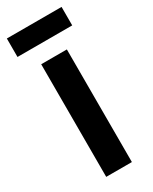

<svg xmlns="http://www.w3.org/2000/svg" viewBox="-194 -726 615 771"><g transform="rotate(-30 114.0 -340.5)"><path d="M-13.5 -680.7H240.2V-595.1H-13.5ZM54.3 -522.2H173.3V0H54.3Z"/></g></svg>

Font: Puralecka Narrow
Style: Bold
Weight: 700
Designer: Hector Gatti, Marcela Romero, Pablo Cosgaya and Nicolas Silva
Version: Version 1.004;PS 001.004;hotconv 1.0.70;makeotf.lib2.5.58329